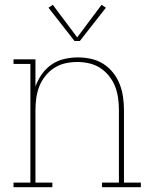

<svg xmlns="http://www.w3.org/2000/svg" viewBox="-20 -776 640 796"><path d="M36 0V-19H106V-511H36V-530H127V-417Q137 -445 153.5 -468.5Q170 -492 194 -508.5Q218 -525 246.5 -531.5Q275 -538 303 -538Q331 -538 358 -532Q385 -526 408 -511.5Q431 -497 448.5 -475Q466 -453 476 -427.5Q486 -402 490 -374.5Q494 -347 494 -320V-19H564V0H403V-19H473V-320Q473 -345 469.5 -370Q466 -395 457 -418Q448 -441 432 -461Q416 -481 395 -494.5Q374 -508 349.5 -513.5Q325 -519 300 -519Q275 -519 250.5 -513.5Q226 -508 205 -494.5Q184 -481 168 -461Q152 -441 143 -418Q134 -395 130.5 -370Q127 -345 127 -320V-19H197V0ZM289 -606 181 -744 199 -756 300 -621 401 -756 419 -744 311 -606Z"/></svg>

Font: Iosevka Curly Slab ThEx
Style: Regular
Weight: 100
Width: 7
Monospace: yes
Designer: Belleve Invis
Foundry: Belleve Invis
Version: Version 11.1.0; ttfautohint (v1.8.3)